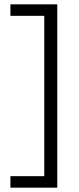

<svg xmlns="http://www.w3.org/2000/svg" viewBox="-20 -707 366 885"><path d="M28 105H184V-634H28V-687H244V158H28Z"/></svg>

Font: Noto Sans Syriac Eastern Light
Style: Regular
Weight: 300
Designer: Patrick Giasson and the Monotype Design Team
Foundry: Monotype Imaging Inc.
Version: Version 3.001